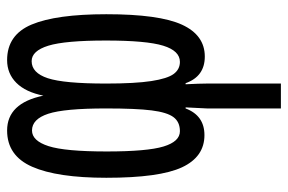

<svg xmlns="http://www.w3.org/2000/svg" viewBox="-155 -645 810 540"><g transform="rotate(90 250.0 -375.0)"><path d="M20 -269Q20 -418 49.5 -482Q79 -546 139 -546Q195 -546 214 -492H217Q215 -532 215 -551V-760H285V-552Q285 -546 282 -492H285Q305 -545 360 -545Q421 -545 450.5 -482Q480 -419 480 -269Q480 -131 449 -60.5Q418 10 347 10Q270 10 249 -92Q239 -42 213 -16Q187 10 149 10Q78 10 49 -59Q20 -128 20 -269ZM215 -268Q215 -350 208 -395.5Q201 -441 188 -458.5Q175 -476 154 -476Q123 -476 108.5 -429Q94 -382 94 -268Q94 -153 108.5 -106Q123 -59 152 -59Q185 -59 200 -104.5Q215 -150 215 -268ZM406 -270Q406 -384 392 -430Q378 -476 349 -476Q323 -476 309.5 -458Q296 -440 290.5 -396.5Q285 -353 285 -268Q285 -151 300 -105.5Q315 -60 347 -60Q376 -60 391 -106.5Q406 -153 406 -270Z"/></g></svg>

Font: Noto Sans Mono UI Cond
Style: Regular
Weight: 400
Width: 3
Monospace: yes
Designer: Monotype Design team
Foundry: Monotype Imaging Inc.
Version: Version 1.000